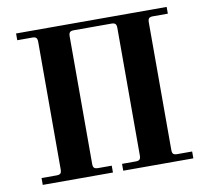

<svg xmlns="http://www.w3.org/2000/svg" viewBox="-79 -800 970 889"><g transform="rotate(-10 406.0 -356.0)"><path d="M51.8 0V-32.2H122.1Q135.7 -32.2 140.9 -37.4Q146 -42.5 146 -56.2V-655.8Q146 -669.4 140.9 -674.8Q135.7 -680.2 122.1 -680.2H51.8V-711.9H759.8V-680.2H689.9Q676.3 -680.2 671.1 -674.8Q666 -669.4 666 -655.8V-56.2Q666 -42.5 671.1 -37.4Q676.3 -32.2 689.9 -32.2H759.8V0H430.2V-32.2H494.1Q507.8 -32.2 512.9 -37.4Q518.1 -42.5 518.1 -56.2V-655.8Q518.1 -669.4 512.9 -674.8Q507.8 -680.2 494.1 -680.2H317.9Q304.2 -680.2 299.1 -674.8Q293.9 -669.4 293.9 -655.8V-56.2Q293.9 -42.5 299.1 -37.4Q304.2 -32.2 317.9 -32.2H381.8V0Z"/></g></svg>

Font: Flanker Steampunk
Style: Bold
Weight: 700
Designer: Alexey Kryukov, Leonardo Di Lena
Foundry: Alexey Kryukov, Leonardo Di Lena
Version: 1.210